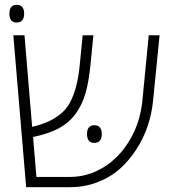

<svg xmlns="http://www.w3.org/2000/svg" viewBox="-20 -776 708 796"><path d="M48.8 -755.9Q80.1 -755.9 80.1 -719.2Q80.1 -682.6 48.8 -682.6Q19 -682.6 19 -719.2Q19 -755.9 48.8 -755.9ZM270 0H88.4L35.2 -629.9H81.5L113.3 -250Q154.8 -260.3 182.1 -272.9Q209.5 -285.6 232.4 -304.7Q255.4 -323.7 270 -350.6Q301.3 -408.7 310.5 -505.9L322.8 -629.9H367.2L355 -505.9Q348.1 -435.5 334 -387.7Q319.8 -339.8 292.5 -303Q265.1 -266.1 223.4 -243.9Q181.6 -221.7 119.1 -208.5L117.2 -208L130.9 -42.5H270Q345.7 -42.5 411.4 -83.7Q477.1 -125 519.3 -197.5Q561.5 -270 570.3 -358.9L596.7 -629.9H641.6L614.7 -358.9Q603.5 -247.1 546.4 -158.2Q516.6 -111.8 477.5 -76.7Q438.5 -41.5 384.8 -20.8Q331.1 0 270 0ZM370.6 -256.8Q401.9 -256.8 401.9 -220.2Q401.9 -183.6 370.6 -183.6Q340.8 -183.6 340.8 -220.2Q340.8 -256.8 370.6 -256.8Z"/></svg>

Font: Open Sans Hebrew Light
Style: Regular
Weight: 300
Foundry: Ascender Corporation, Yanek Iontef
Version: Version 2.001;PS 002.001;hotconv 1.0.70;makeotf.lib2.5.58329